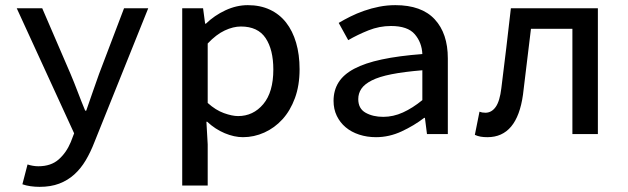

<svg xmlns="http://www.w3.org/2000/svg" viewBox="-20 -521 2440 746"><path d="M134 205Q116 205 98.5 202.5Q81 200 67 195L87 118Q96 121 107 123Q118 125 129 125Q178 125 208 98.5Q238 72 255 31L268 -3L45 -489H144L254 -234Q268 -201 282 -164Q296 -127 311 -91H315Q327 -126 340 -163Q353 -200 365 -234L462 -489H556L347 31Q332 70 313 102Q294 134 268.5 157Q243 180 210 192.5Q177 205 134 205Z M688 200V-489H769L777 -429H780Q813 -461 856 -481Q899 -501 943 -501Q991 -501 1028.5 -483.5Q1066 -466 1091.5 -433.5Q1117 -401 1130.5 -355Q1144 -309 1144 -252Q1144 -189 1126 -140Q1108 -91 1077.5 -57.5Q1047 -24 1007 -6Q967 12 924 12Q890 12 853 -3.5Q816 -19 785 -48H782L787 40V200ZM905 -70Q964 -70 1003 -116.5Q1042 -163 1042 -251Q1042 -328 1012 -373Q982 -418 916 -418Q886 -418 853 -402.5Q820 -387 787 -352V-121Q818 -93 850 -81.5Q882 -70 905 -70Z M1441 12Q1406 12 1375.5 2Q1345 -8 1323 -26.5Q1301 -45 1288.5 -71Q1276 -97 1276 -129Q1276 -170 1295.5 -201Q1315 -232 1356.5 -254Q1398 -276 1463.5 -290Q1529 -304 1621 -311Q1619 -356 1591.5 -388Q1564 -420 1499 -420Q1454 -420 1411.5 -403Q1369 -386 1333 -365L1296 -432Q1316 -444 1341 -456.5Q1366 -469 1394.5 -479Q1423 -489 1453.5 -495Q1484 -501 1516 -501Q1618 -501 1669 -446Q1720 -391 1720 -294V0H1639L1631 -63H1628Q1589 -33 1540.5 -10.5Q1492 12 1441 12ZM1469 -67Q1508 -67 1545.5 -84Q1583 -101 1621 -132V-248Q1549 -242 1501 -232.5Q1453 -223 1424.5 -208.5Q1396 -194 1384 -176Q1372 -158 1372 -136Q1372 -99 1400.5 -83Q1429 -67 1469 -67Z M1874 12Q1859 12 1847.5 10Q1836 8 1825 3L1843 -87Q1848 -85 1853.5 -84Q1859 -83 1866 -83Q1890 -83 1906 -105.5Q1922 -128 1928 -179Q1938 -257 1947 -334Q1956 -411 1965 -489H2303V0H2204V-409H2043Q2035 -345 2027.5 -281Q2020 -217 2012 -153Q1989 12 1874 12Z"/></svg>

Font: SauceCodePro Nerd Font Mono
Style: Regular
Weight: 500
Monospace: yes
Designer: Paul D. Hunt, Teo Tuominen
Foundry: Adobe Systems Incorporated
Version: Version 2.030;PS 1.000;hotconv 16.6.51;makeotf.lib2.5.65220;